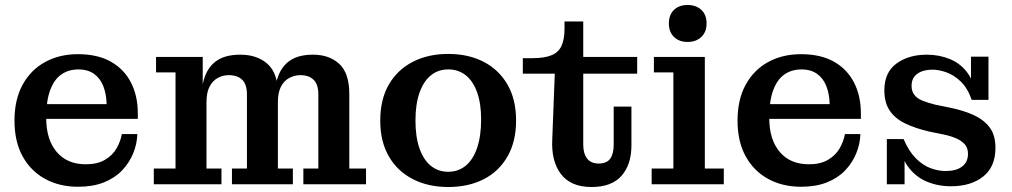

<svg xmlns="http://www.w3.org/2000/svg" viewBox="-20 -738 4053 769"><path d="M293 10Q218 10 160.5 -21.5Q103 -53 70.5 -112Q38 -171 38 -255Q38 -339 70.5 -398.5Q103 -458 160.5 -489.5Q218 -521 292 -521L295 -460Q255 -460 226 -440Q197 -420 181 -377Q165 -334 165 -266Q165 -179 207 -129.5Q249 -80 324 -80Q370 -80 400.5 -98Q431 -116 447 -144Q463 -172 468 -201H530Q529 -162 513.5 -124Q498 -86 469 -55.5Q440 -25 396 -7.5Q352 10 293 10ZM102 -262V-321H407L532 -284V-262ZM407 -321Q406 -362 393.5 -393.5Q381 -425 356 -442.5Q331 -460 295 -460L292 -521Q371 -521 424 -491Q477 -461 504.5 -407.5Q532 -354 532 -284Z M596 0V-63H683V-448H605V-510H792V-345L807 -347V-63H867V0ZM909 0V-63H969V-361Q969 -400 950 -418.5Q931 -437 896 -437Q873 -437 852.5 -426Q832 -415 819.5 -391.5Q807 -368 807 -328L785 -327Q785 -388 800.5 -431Q816 -474 850.5 -496.5Q885 -519 943 -519Q1010 -519 1051.5 -482Q1093 -445 1093 -364V-63H1153V0ZM1195 0V-63H1255V-361Q1255 -400 1236 -418.5Q1217 -437 1183 -437Q1160 -437 1139 -426Q1118 -415 1105.5 -391.5Q1093 -368 1093 -328L1078 -327Q1078 -388 1093.5 -431Q1109 -474 1143 -496.5Q1177 -519 1234 -519Q1299 -519 1339 -482Q1379 -445 1379 -362V-63H1446V0Z M1775 11Q1695 11 1633.5 -20.5Q1572 -52 1537.5 -111.5Q1503 -171 1503 -255Q1503 -340 1537.5 -399.5Q1572 -459 1633.5 -490.5Q1695 -522 1775 -522Q1856 -522 1917 -490.5Q1978 -459 2012.5 -399.5Q2047 -340 2047 -255Q2047 -171 2012.5 -111Q1978 -51 1917 -20Q1856 11 1775 11ZM1775 -50Q1816 -50 1845.5 -74.5Q1875 -99 1891 -146Q1907 -193 1907 -260Q1907 -323 1891 -368Q1875 -413 1845.5 -436.5Q1816 -460 1775 -460Q1735 -460 1705.5 -436Q1676 -412 1660 -366Q1644 -320 1644 -255Q1644 -190 1660 -144Q1676 -98 1705.5 -74Q1735 -50 1775 -50Z M2349 11Q2266 11 2226.5 -41Q2187 -93 2192 -182L2202 -443H2074V-505H2112Q2161 -505 2189.5 -517Q2218 -529 2229.5 -555.5Q2241 -582 2241 -623V-652H2316V-159Q2316 -123 2331.5 -103Q2347 -83 2378 -83Q2410 -83 2424 -102.5Q2438 -122 2438 -159V-311H2509V-156Q2509 -79 2469.5 -34Q2430 11 2349 11ZM2316 -443V-510H2532V-443Z M2590 0V-63H2677V-448H2599V-510H2803V-63H2879V0ZM2734 -570Q2700 -570 2679.5 -590Q2659 -610 2659 -644Q2659 -679 2679.5 -698.5Q2700 -718 2734 -718Q2768 -718 2789 -698.5Q2810 -679 2810 -644Q2810 -610 2789 -590Q2768 -570 2734 -570Z M3189 10Q3114 10 3056.5 -21.5Q2999 -53 2966.5 -112Q2934 -171 2934 -255Q2934 -339 2966.5 -398.5Q2999 -458 3056.5 -489.5Q3114 -521 3188 -521L3191 -460Q3151 -460 3122 -440Q3093 -420 3077 -377Q3061 -334 3061 -266Q3061 -179 3103 -129.5Q3145 -80 3220 -80Q3266 -80 3296.5 -98Q3327 -116 3343 -144Q3359 -172 3364 -201H3426Q3425 -162 3409.5 -124Q3394 -86 3365 -55.5Q3336 -25 3292 -7.5Q3248 10 3189 10ZM2998 -262V-321H3303L3428 -284V-262ZM3303 -321Q3302 -362 3289.5 -393.5Q3277 -425 3252 -442.5Q3227 -460 3191 -460L3188 -521Q3267 -521 3320 -491Q3373 -461 3400.5 -407.5Q3428 -354 3428 -284Z M3789 8Q3735 8 3690 -11.5Q3645 -31 3615.5 -72.5Q3586 -114 3580 -181H3599Q3620 -132 3648 -104Q3676 -76 3707 -64.5Q3738 -53 3767 -53Q3810 -53 3833.5 -71Q3857 -89 3857 -122Q3857 -145 3844.5 -159.5Q3832 -174 3810.5 -183.5Q3789 -193 3761 -199L3702 -211Q3646 -224 3605.5 -243.5Q3565 -263 3543.5 -295Q3522 -327 3522 -376Q3522 -448 3570.5 -483.5Q3619 -519 3692 -519Q3742 -519 3785.5 -501Q3829 -483 3857 -443.5Q3885 -404 3891 -338H3872Q3855 -386 3827.5 -412Q3800 -438 3770 -448.5Q3740 -459 3715 -459Q3677 -459 3654 -442.5Q3631 -426 3631 -394Q3631 -372 3642.5 -357.5Q3654 -343 3675.5 -334.5Q3697 -326 3725 -319L3784 -307Q3838 -296 3879 -277.5Q3920 -259 3943.5 -228Q3967 -197 3967 -146Q3967 -70 3918 -31Q3869 8 3789 8ZM3532 0V-181H3580L3603 -143V0ZM3891 -338 3869 -376V-511H3939V-338Z"/></svg>

Font: Montagu Slab 120pt Medium
Style: Regular
Weight: 500
Designer: Florian Karsten
Foundry: Florian Karsten
Version: Version 1.000